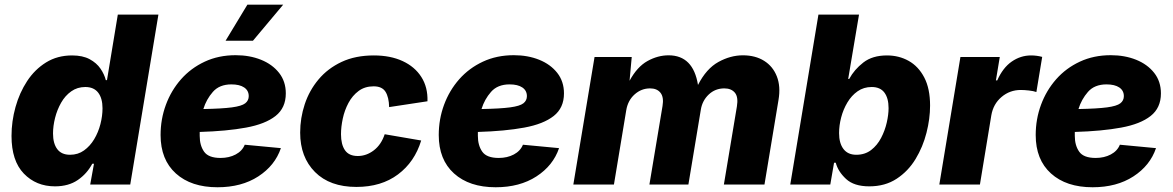

<svg xmlns="http://www.w3.org/2000/svg" viewBox="-20 -790 5020 822"><path d="M215.3 7.8Q134.8 7.8 82 -46.9Q29.3 -101.6 29.3 -208Q29.3 -270.5 46.4 -331.8Q63.5 -393.1 96.2 -442.9Q128.9 -492.7 177.2 -522.7Q225.6 -552.7 288.6 -552.7Q334 -552.7 363.8 -536.6Q393.6 -520.5 410.2 -496.1Q426.8 -471.7 433.1 -446.8H438L484.4 -727.5H658.2L537.6 0H366.2L382.3 -88.9H375Q352.5 -46.4 313 -19.3Q273.4 7.8 215.3 7.8ZM279.8 -127.4Q314 -127.4 339.8 -146Q365.7 -164.6 383.3 -194.1Q400.9 -223.6 409.9 -258.5Q418.9 -293.5 418.9 -326.2Q418.9 -369.1 400.4 -393.3Q381.8 -417.5 345.2 -417.5Q311 -417.5 284.9 -398.9Q258.8 -380.4 241.7 -350.3Q224.6 -320.3 215.8 -285.4Q207 -250.5 207 -218.3Q207 -175.8 225.1 -151.6Q243.2 -127.4 279.8 -127.4Z M911.1 11.7Q798.3 11.7 732.9 -47.4Q667.5 -106.4 667.5 -211.9Q667.5 -279.8 690.2 -341.3Q712.9 -402.8 755.1 -450.7Q797.4 -498.5 856.7 -526.1Q916 -553.7 988.8 -553.7Q1048.8 -553.7 1097.4 -534.2Q1146 -514.6 1174.8 -478Q1203.6 -441.4 1203.6 -390.1Q1203.6 -328.1 1159.7 -293.5Q1115.7 -258.8 1033.4 -243.7Q951.2 -228.5 835 -225.1Q835 -216.3 835 -208Q835 -167.5 853.8 -140.6Q872.6 -113.8 924.3 -113.8Q960.9 -113.8 989 -128.7Q1017.1 -143.6 1027.8 -170.4L1182.6 -155.8Q1157.2 -81.1 1085.7 -34.7Q1014.2 11.7 911.1 11.7ZM850.6 -323.2Q931.2 -324.7 972.9 -330.3Q1014.6 -335.9 1029.8 -347.7Q1044.9 -359.4 1044.9 -378.4Q1044.9 -402.3 1025.4 -415.5Q1005.9 -428.7 970.7 -428.7Q919.4 -428.7 891.4 -396.7Q863.3 -364.7 850.6 -323.2ZM945.8 -615.7 1039.1 -770H1192.4L1063 -615.7Z M1505.9 10.3Q1392.1 10.3 1328.6 -53.5Q1265.1 -117.2 1265.1 -222.2Q1265.1 -284.7 1284.7 -343.8Q1304.2 -402.8 1343.8 -450Q1383.3 -497.1 1442.4 -524.9Q1501.5 -552.7 1580.6 -552.7Q1651.4 -552.7 1703.6 -528.6Q1755.9 -504.4 1783.9 -460.4Q1812 -416.5 1810.1 -356.4L1646 -331.5Q1645 -374 1630.4 -397.2Q1615.7 -420.4 1579.6 -420.4Q1542 -420.4 1515.4 -400.6Q1488.8 -380.9 1471.9 -349.4Q1455.1 -317.9 1447.5 -282.2Q1439.9 -246.6 1439.9 -215.3Q1439.9 -171.4 1457 -146.7Q1474.1 -122.1 1511.7 -122.1Q1548.8 -122.1 1580.6 -146.5Q1612.3 -170.9 1627 -215.3L1783.2 -188.5Q1755.4 -96.7 1683.8 -43.2Q1612.3 10.3 1505.9 10.3Z M2102.1 11.7Q1989.3 11.7 1923.8 -47.4Q1858.4 -106.4 1858.4 -211.9Q1858.4 -279.8 1881.1 -341.3Q1903.8 -402.8 1946 -450.7Q1988.3 -498.5 2047.6 -526.1Q2106.9 -553.7 2179.7 -553.7Q2239.7 -553.7 2288.3 -534.2Q2336.9 -514.6 2365.7 -478Q2394.5 -441.4 2394.5 -390.1Q2394.5 -328.1 2350.6 -293.5Q2306.6 -258.8 2224.4 -243.7Q2142.1 -228.5 2025.9 -225.1Q2025.9 -216.3 2025.9 -208Q2025.9 -167.5 2044.7 -140.6Q2063.5 -113.8 2115.2 -113.8Q2151.9 -113.8 2179.9 -128.7Q2208 -143.6 2218.8 -170.4L2373.5 -155.8Q2348.1 -81.1 2276.6 -34.7Q2205.1 11.7 2102.1 11.7ZM2041.5 -323.2Q2122.1 -324.7 2163.8 -330.3Q2205.6 -335.9 2220.7 -347.7Q2235.8 -359.4 2235.8 -378.4Q2235.8 -402.3 2216.3 -415.5Q2196.8 -428.7 2161.6 -428.7Q2110.4 -428.7 2082.3 -396.7Q2054.2 -364.7 2041.5 -323.2Z M2434.6 0 2525.4 -545.9H2684.6L2675.3 -444.3Q2708 -504.4 2752.2 -528.8Q2796.4 -553.2 2842.3 -553.2Q2947.8 -553.2 2968.3 -426.3Q3003.9 -496.1 3055.7 -524.7Q3107.4 -553.2 3160.6 -553.2Q3213.9 -553.2 3251.5 -529.5Q3289.1 -505.9 3305.9 -462.9Q3322.8 -419.9 3313 -362.3L3252.9 0H3079.1L3134.8 -334Q3141.6 -374.5 3126.2 -393.1Q3110.8 -411.6 3081.1 -411.6Q3042 -411.6 3014.4 -385.5Q2986.8 -359.4 2980.5 -320.8L2927.2 0H2760.3L2816.4 -335.9Q2822.8 -373.5 2807.9 -392.6Q2793 -411.6 2763.2 -411.6Q2725.6 -411.6 2696.8 -385.7Q2668 -359.9 2661.1 -317.9L2608.4 0Z M3701.7 7.8Q3636.2 7.8 3602.1 -23.9Q3567.9 -55.7 3558.1 -93.3H3550.8L3534.7 0H3363.3L3483.9 -727.5H3657.7L3611.3 -452.1H3615.7Q3637.2 -492.2 3676.3 -522.5Q3715.3 -552.7 3777.3 -552.7Q3828.6 -552.7 3870.4 -529.3Q3912.1 -505.9 3937 -458.3Q3961.9 -410.6 3961.9 -337.9Q3961.9 -281.7 3946.5 -221.4Q3931.2 -161.1 3899.7 -109.1Q3868.2 -57.1 3818.8 -24.7Q3769.5 7.8 3701.7 7.8ZM3646 -127.4Q3683.1 -127.4 3709.5 -147.7Q3735.8 -168 3752.2 -199.5Q3768.6 -231 3776.4 -265.1Q3784.2 -299.3 3784.2 -327.1Q3784.2 -369.6 3766.4 -393.6Q3748.5 -417.5 3711.9 -417.5Q3677.7 -417.5 3651.6 -399.2Q3625.5 -380.9 3607.9 -351.3Q3590.3 -321.8 3581.3 -287.4Q3572.3 -252.9 3572.3 -220.2Q3572.3 -176.8 3591.1 -152.1Q3609.9 -127.4 3646 -127.4Z M4001.5 0 4091.8 -545.9H4260.3L4243.7 -445.8H4249.5Q4273.4 -500 4311.5 -526.4Q4349.6 -552.7 4394 -552.7Q4418.5 -552.7 4441.9 -546.4L4417 -396Q4404.8 -400.4 4385 -402.6Q4365.2 -404.8 4350.1 -404.8Q4303.2 -404.8 4267.8 -374.8Q4232.4 -344.7 4224.1 -296.4L4175.3 0Z M4657.7 11.7Q4544.9 11.7 4479.5 -47.4Q4414.1 -106.4 4414.1 -211.9Q4414.1 -279.8 4436.8 -341.3Q4459.5 -402.8 4501.7 -450.7Q4543.9 -498.5 4603.3 -526.1Q4662.6 -553.7 4735.4 -553.7Q4795.4 -553.7 4844 -534.2Q4892.6 -514.6 4921.4 -478Q4950.2 -441.4 4950.2 -390.1Q4950.2 -328.1 4906.2 -293.5Q4862.3 -258.8 4780 -243.7Q4697.8 -228.5 4581.5 -225.1Q4581.5 -216.3 4581.5 -208Q4581.5 -167.5 4600.3 -140.6Q4619.1 -113.8 4670.9 -113.8Q4707.5 -113.8 4735.6 -128.7Q4763.7 -143.6 4774.4 -170.4L4929.2 -155.8Q4903.8 -81.1 4832.3 -34.7Q4760.7 11.7 4657.7 11.7ZM4597.2 -323.2Q4677.7 -324.7 4719.5 -330.3Q4761.2 -335.9 4776.4 -347.7Q4791.5 -359.4 4791.5 -378.4Q4791.5 -402.3 4772 -415.5Q4752.4 -428.7 4717.3 -428.7Q4666 -428.7 4637.9 -396.7Q4609.9 -364.7 4597.2 -323.2Z"/></svg>

Font: Inter Extra Bold
Style: Italic
Weight: 800
Italic angle: -9.39999°
Designer: Rasmus Andersson
Foundry: rsms
Version: Version 4.000;git-3c8e0fc